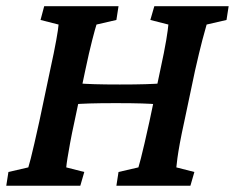

<svg xmlns="http://www.w3.org/2000/svg" viewBox="-22 -593 750 613"><path d="M210.9 -259.8 225.6 -327.1Q247.1 -325.2 279.8 -324.2Q312.5 -323.2 360.4 -323.2Q409.2 -323.2 442.4 -324.2Q475.6 -325.2 497.1 -327.1L483.4 -259.8Q461.9 -261.7 430.7 -262.7Q399.4 -263.7 347.7 -263.7Q296.9 -263.7 264.6 -262.7Q232.4 -261.7 210.9 -259.8ZM-2 0 4.9 -43.9 68.4 -58.6Q71.3 -68.4 76.2 -86.9Q81.1 -105.5 87.9 -135.7Q94.7 -166 103.5 -205.1L137.7 -367.2Q151.4 -429.7 157.7 -465.3Q164.1 -501 165 -514.6L107.4 -529.3L119.1 -573.2H356.4L349.6 -529.3L286.1 -514.6Q282.2 -502.9 272.5 -465.3Q262.7 -427.7 250 -367.2L215.8 -205.1Q207 -165 201.7 -135.7Q196.3 -106.4 193.4 -87.9Q190.4 -69.3 189.5 -58.6L247.1 -43.9L234.4 0ZM349.6 0 356.4 -43.9 419.9 -58.6Q422.9 -68.4 427.7 -86.9Q432.6 -105.5 439.5 -135.7Q446.3 -166 455.1 -205.1L489.3 -367.2Q502.9 -429.7 508.8 -465.3Q514.6 -501 515.6 -514.6L458 -529.3L470.7 -573.2H708L701.2 -529.3L637.7 -514.6Q633.8 -502 624 -464.8Q614.3 -427.7 600.6 -367.2L566.4 -205.1Q557.6 -165 552.2 -135.7Q546.9 -106.4 544.4 -87.9Q542 -69.3 541 -58.6L598.6 -43.9L585.9 0Z"/></svg>

Font: Crimson Pro ExtraLight SemiBold
Style: Italic
Weight: 600
Italic angle: -12°
Version: Version 1.002